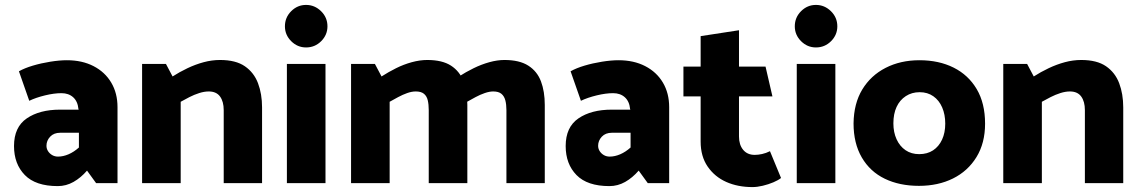

<svg xmlns="http://www.w3.org/2000/svg" viewBox="-20 -745 4638 781"><path d="M169 -152Q169 -173 184 -189Q199 -205 225 -205H301V-145Q281 -127 259 -117.5Q237 -108 216 -108Q203 -108 192.5 -114Q182 -120 175.5 -130Q169 -140 169 -152ZM99 -335Q126 -348 163 -357Q200 -366 230 -366Q259 -366 277.5 -349.5Q296 -333 299 -302L300 -299H224Q141 -299 89 -263.5Q37 -228 37 -151Q37 -78 81 -33Q125 12 215 12Q249 12 279 -5Q309 -22 334 -51L371 0H458V-309Q458 -366 432.5 -409Q407 -452 360.5 -476Q314 -500 252 -500Q222 -500 184.5 -494Q147 -488 113.5 -478Q80 -468 57 -455Z M715 0V-331Q731 -340 750.5 -350Q770 -360 790.5 -366.5Q811 -373 829 -373Q860 -373 875 -352.5Q890 -332 890 -297V0H1046V-308Q1046 -363 1029.5 -406.5Q1013 -450 976 -475.5Q939 -501 875 -501Q842 -501 808.5 -492Q775 -483 742.5 -467.5Q710 -452 682 -434L655 -485H558V0Z M1304 0V-485H1147V0ZM1225 -552Q1261 -552 1286.5 -577.5Q1312 -603 1312 -638Q1312 -674 1286 -699.5Q1260 -725 1225 -725Q1190 -725 1164.5 -699.5Q1139 -674 1139 -638Q1139 -603 1164.5 -577.5Q1190 -552 1225 -552Z M1565 0V-331Q1581 -340 1599.5 -350Q1618 -360 1636.5 -366.5Q1655 -373 1671 -373Q1693 -373 1704.5 -363.5Q1716 -354 1720 -337Q1724 -320 1724 -297V0H1881V-318Q1881 -373 1865.5 -414Q1850 -455 1814.5 -478Q1779 -501 1718 -501Q1688 -501 1655 -492Q1622 -483 1591 -467.5Q1560 -452 1532 -434L1505 -485H1408V0ZM1880 -331Q1896 -340 1914.5 -350Q1933 -360 1952 -366.5Q1971 -373 1986 -373Q2008 -373 2019.5 -363.5Q2031 -354 2035.5 -337Q2040 -320 2040 -297V0H2196V-318Q2196 -373 2180.5 -414Q2165 -455 2129 -478Q2093 -501 2032 -501Q2003 -501 1970.5 -492Q1938 -483 1906.5 -467.5Q1875 -452 1847 -434Z M2413 -152Q2413 -173 2428 -189Q2443 -205 2469 -205H2545V-145Q2525 -127 2503 -117.5Q2481 -108 2460 -108Q2447 -108 2436.5 -114Q2426 -120 2419.5 -130Q2413 -140 2413 -152ZM2343 -335Q2370 -348 2407 -357Q2444 -366 2474 -366Q2503 -366 2521.5 -349.5Q2540 -333 2543 -302L2544 -299H2468Q2385 -299 2333 -263.5Q2281 -228 2281 -151Q2281 -78 2325 -33Q2369 12 2459 12Q2493 12 2523 -5Q2553 -22 2578 -51L2615 0H2702V-309Q2702 -366 2676.5 -409Q2651 -452 2604.5 -476Q2558 -500 2496 -500Q2466 -500 2428.5 -494Q2391 -488 2357.5 -478Q2324 -468 2301 -455Z M3094 -474H2986V-622L2830 -598V-474H2760V-353H2830V-169Q2830 -109 2858.5 -67.5Q2887 -26 2934 -5Q2981 16 3041 16Q3060 16 3083 10.5Q3106 5 3126 -3.5Q3146 -12 3157 -21L3112 -130Q3096 -122 3080 -118.5Q3064 -115 3050 -115Q3020 -115 3003 -135.5Q2986 -156 2986 -190V-353H3122Z M3378 0V-485H3221V0ZM3299 -552Q3335 -552 3360.5 -577.5Q3386 -603 3386 -638Q3386 -674 3360 -699.5Q3334 -725 3299 -725Q3264 -725 3238.5 -699.5Q3213 -674 3213 -638Q3213 -603 3238.5 -577.5Q3264 -552 3299 -552Z M3718 11Q3639 11 3579 -18Q3519 -47 3485.5 -104.5Q3452 -162 3452 -243Q3453 -324 3487.5 -381Q3522 -438 3582.5 -469Q3643 -500 3720 -500Q3799 -500 3859 -470Q3919 -440 3953 -382.5Q3987 -325 3987 -242Q3987 -163 3952 -106Q3917 -49 3856.5 -19Q3796 11 3718 11ZM3719 -118Q3752 -118 3775.5 -133.5Q3799 -149 3812 -177Q3825 -205 3825 -242Q3825 -279 3812.5 -308Q3800 -337 3776.5 -353.5Q3753 -370 3721 -370Q3689 -370 3664.5 -354Q3640 -338 3627 -310Q3614 -282 3614 -243Q3614 -207 3627 -178.5Q3640 -150 3663.5 -134Q3687 -118 3719 -118Z M4218 0V-331Q4234 -340 4253.5 -350Q4273 -360 4293.5 -366.5Q4314 -373 4332 -373Q4363 -373 4378 -352.5Q4393 -332 4393 -297V0H4549V-308Q4549 -363 4532.5 -406.5Q4516 -450 4479 -475.5Q4442 -501 4378 -501Q4345 -501 4311.5 -492Q4278 -483 4245.5 -467.5Q4213 -452 4185 -434L4158 -485H4061V0Z"/></svg>

Font: Catamaran Thin ExtraBold
Style: Regular
Weight: 800
Version: Version 2.000